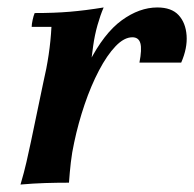

<svg xmlns="http://www.w3.org/2000/svg" viewBox="-20 -490 521 515"><path d="M35 5Q45 -29 51 -55.5Q57 -82 63 -110L96 -268Q105 -306 110.5 -343Q116 -380 118 -418H65Q65 -425 67.5 -436.5Q70 -448 73 -455Q126 -455 167.5 -458.5Q209 -462 258 -470Q249 -449 241.5 -422.5Q234 -396 230 -367.5Q226 -339 223 -310L179 -108Q173 -81 170 -54.5Q167 -28 165 0Q132 0 100.5 1Q69 2 35 5ZM354 -322Q361 -358 356.5 -374Q352 -390 335 -390Q313 -390 290 -366Q267 -342 245.5 -301Q224 -260 207 -210Q190 -160 179 -108H149Q178 -243 218.5 -322Q259 -401 306.5 -435.5Q354 -470 402 -470Q440 -470 459 -449.5Q478 -429 480.5 -395Q483 -361 466 -322Z"/></svg>

Font: Poltawski Nowy SemiBold
Style: Italic
Weight: 600
Italic angle: -12°
Version: Version 1.001;gftools[0.9.25]